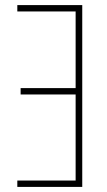

<svg xmlns="http://www.w3.org/2000/svg" viewBox="-20 -734 421 754"><path d="M48 0V-25H277V-363H61V-388H277V-689H48V-714H303V0Z"/></svg>

Font: Noto Sans ExtraCondensed Thin
Style: Regular
Weight: 100
Width: 2
Designer: Monotype Design Team
Foundry: Monotype Imaging Inc.
Version: Version 2.013; ttfautohint (v1.8.4.7-5d5b)